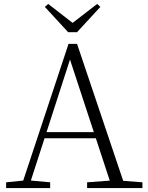

<svg xmlns="http://www.w3.org/2000/svg" viewBox="-20 -952 747 972"><path d="M224 -932 371 -818H324L472 -932L488 -917L370 -789H325L207 -917ZM11 0V-29L109 -39H126L234 -29V0ZM85 0 327 -730H370L616 0H548L324 -682H344L340 -668L124 0ZM192 -252 194 -283H493L495 -252ZM421 0V-29L554 -39H574L701 -29V0Z"/></svg>

Font: Noto Serif SC ExtraLight
Style: Regular
Weight: 200
Designer: Ryoko NISHIZUKA 西塚涼子 (kana & ideographs); Frank Grießhammer (Latin, Greek & Cyrillic); Wenlong ZHANG 张文龙 (bopomofo); San
Foundry: Adobe
Version: Version 2.002-H1;hotconv 1.1.0;makeotfexe 2.6.0